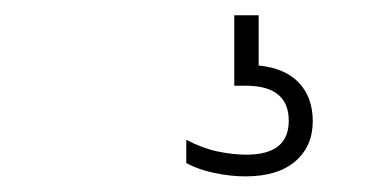

<svg xmlns="http://www.w3.org/2000/svg" viewBox="-20 -30 498 252"><path d="M302 201.5Q282.5 201.5 261.2 197Q240 192.5 224.5 184V153.5Q245.5 164.5 265.5 168.8Q285.5 173 303.5 173Q359 173 359 128.5Q359 82.5 302.5 82.5H287.5V-10H319.5V56Q354.5 59.5 372.5 78.8Q390.5 98 390.5 129Q390.5 162 367.5 181.8Q344.5 201.5 302 201.5Z"/></svg>

Font: Encode Sans Semi Condensed ExtraLight
Style: Regular
Weight: 200
Width: 4
Designer: Multiple Designers
Foundry: Impallari Type
Version: Version 3.000; ttfautohint (v1.8.3) -l 8 -r 50 -G 200 -x 14 